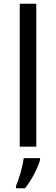

<svg xmlns="http://www.w3.org/2000/svg" viewBox="-20 -780 298 1021"><path d="M173 0V-760H85V0ZM193 70V61H106C101 104 80 176 65 209V221H113C149 178 184 106 193 70Z"/></svg>

Font: Noto Sans Gujarati UI
Style: Regular
Weight: 400
Designer: Jelle Bosma - Monotype Design Team, Universal Thirst
Foundry: Monotype Imaging Inc.
Version: Version 2.106